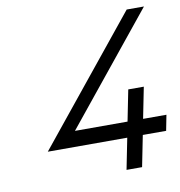

<svg xmlns="http://www.w3.org/2000/svg" viewBox="-73 -693 714 760"><g transform="rotate(-10 284.0 -312.5)"><path d="M474.6 -187.5H568.4L556.2 -125H462.4L437.5 0H375L399.9 -125H80.6L485.8 -625H555.2L200.7 -187.5H412.1L437 -312.5H499.5Z"/></g></svg>

Font: Juliett
Style: Italic
Weight: 400
Italic angle: -11.25°
Designer: GGBotNet
Foundry: GGBotNet
Version: 0.60